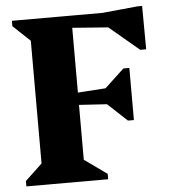

<svg xmlns="http://www.w3.org/2000/svg" viewBox="-51 -751 708 797"><g transform="rotate(-5 303.0 -352.0)"><path d="M26.8 0V-22.4L97.8 -89.4V-600.6L26.8 -667.6V-690H273.8V-89.4L367.6 -22.4V0ZM468.6 -305.6 222.8 -321.2V-365.8L468.6 -382.4ZM470.6 -235.4 376.2 -323.4V-364.6L470.6 -452.6H495.4V-235.4ZM550.8 -618.2 223.8 -643V-690H550.8ZM547 -523.6 404.2 -643.6V-690L552.4 -704.4H570.6L571.8 -523.6Z"/></g></svg>

Font: Platypi Light
Style: Regular
Weight: 300
Designer: David Sargent
Foundry: Bolt Cutter Type
Version: Version 1.200